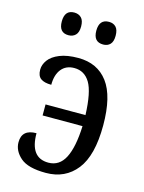

<svg xmlns="http://www.w3.org/2000/svg" viewBox="-115 -814 671 892"><g transform="rotate(15 221.0 -368.0)"><path d="M84 -690Q84 -745 130 -745Q151 -745 164 -732Q177 -719 177 -690Q177 -662 164 -649Q151 -636 130 -636Q84 -636 84 -690ZM250 -690Q250 -745 297 -745Q318 -745 330.5 -732Q343 -719 343 -690Q343 -662 330.5 -649Q318 -636 297 -636Q250 -636 250 -690ZM35 -96Q35 -158 105 -158Q105 -40 193 -40Q246 -40 272.5 -91.5Q299 -143 303 -245H111V-298H303Q299 -408 272.5 -452Q246 -496 197 -496Q157 -496 135 -468.5Q113 -441 113 -393Q79 -393 62 -405.5Q45 -418 45 -448Q45 -472 61.5 -494.5Q78 -517 113.5 -531.5Q149 -546 203 -546Q295 -546 345 -479.5Q395 -413 395 -273Q395 -128 341 -59.5Q287 9 194 9Q108 9 71.5 -23Q35 -55 35 -96Z"/></g></svg>

Font: Noto Serif Narrow
Style: Regular
Weight: 400
Width: 4
Designer: Monotype Design Team
Foundry: Monotype Imaging Inc.
Version: Version 1.001